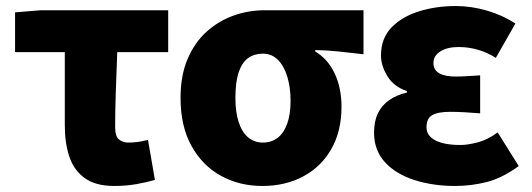

<svg xmlns="http://www.w3.org/2000/svg" viewBox="-20 -603 1764 637"><path d="M359 14Q298 14 262 -11.5Q226 -37 210.5 -82Q195 -127 195 -187V-430H30V-562L115 -569H538V-430H369Q366 -360 364 -293.5Q362 -227 362 -181Q362 -151 374.5 -140.5Q387 -130 406 -130Q422 -130 437 -132Q452 -134 471 -139L494 -6Q466 2 432 8Q398 14 359 14Z M850 14Q775 14 713.5 -19.5Q652 -53 615.5 -118.5Q579 -184 579 -278Q579 -352 602 -406.5Q625 -461 664.5 -497Q704 -533 754 -551Q804 -569 858 -569H1186V-423Q1140 -428 1105 -432Q1070 -436 1026 -437V-432Q1067 -408 1090 -360Q1113 -312 1113 -249Q1113 -168 1079.5 -109Q1046 -50 986.5 -18Q927 14 850 14ZM852 -130Q881 -130 901.5 -146Q922 -162 933 -193Q944 -224 944 -268Q944 -312 933.5 -347.5Q923 -383 902.5 -404Q882 -425 852 -425Q824 -425 803.5 -410.5Q783 -396 772 -363.5Q761 -331 761 -278Q761 -231 772 -197.5Q783 -164 803.5 -147Q824 -130 852 -130Z M1490 14Q1417 14 1355.5 -5.5Q1294 -25 1257.5 -64.5Q1221 -104 1221 -163Q1221 -201 1234 -227.5Q1247 -254 1271.5 -271Q1296 -288 1330 -296V-301Q1287 -315 1265.5 -350Q1244 -385 1244 -419Q1244 -476 1279 -512Q1314 -548 1370.5 -565.5Q1427 -583 1492 -583Q1543 -583 1595 -568Q1647 -553 1690 -525L1625 -411Q1597 -429 1565.5 -438Q1534 -447 1502 -447Q1464 -447 1441 -432.5Q1418 -418 1418 -394Q1418 -371 1437 -360Q1456 -349 1492 -349Q1510 -349 1532 -350.5Q1554 -352 1573 -353V-227Q1548 -229 1522.5 -230.5Q1497 -232 1474 -232Q1433 -232 1414 -221Q1395 -210 1395 -181Q1395 -153 1424 -137.5Q1453 -122 1508 -122Q1532 -122 1566 -131Q1600 -140 1631 -164L1701 -52Q1646 -12 1594.5 1Q1543 14 1490 14Z"/></svg>

Font: Noto Sans SC Black
Style: Regular
Weight: 900
Designer: Ryoko NISHIZUKA  (kana, bopomofo & ideographs); Paul D. Hunt (Latin, Greek & Cyrillic); Sandoll Communications , Soo-you
Foundry: Adobe
Version: Version 2.004-H2;hotconv 1.0.118;makeotfexe 2.5.65603